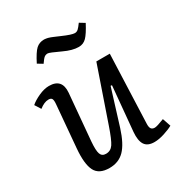

<svg xmlns="http://www.w3.org/2000/svg" viewBox="-177 -872 954 1013"><g transform="rotate(-30 300.0 -366.0)"><path d="M377 -620.1Q338.4 -620.1 288.1 -644Q226.6 -672.9 216.8 -672.9Q204.1 -672.9 195.6 -666.3Q187 -659.7 170.9 -636.2L140.1 -654.8Q168 -710 187.7 -728Q207.5 -746.1 236.8 -746.1Q242.2 -746.1 248.5 -744.9Q254.9 -743.7 259.5 -742.7Q264.2 -741.7 273.2 -738.3Q282.2 -734.9 286.6 -732.9Q291 -731 303.7 -725.6Q316.4 -720.2 321.8 -717.8Q376.5 -693.8 395 -693.8Q406.7 -693.8 415.8 -701.9Q424.8 -710 439.9 -731L471.2 -711.9Q443.8 -659.7 424.3 -639.9Q404.8 -620.1 377 -620.1ZM19 -472.2Q38.6 -489.7 73 -505.4Q107.4 -521 136.2 -521Q215.8 -521 209 -438L184.1 -155.8Q179.7 -102.1 187.3 -81.1Q194.8 -60.1 219.2 -60.1Q248 -60.1 264.4 -84.5Q280.8 -108.9 305.2 -180.2L418 -507.8H500L483.9 -90.8Q482.9 -69.8 489.3 -60.3Q495.6 -50.8 511.2 -50.8Q524.4 -50.8 569.8 -68.8L586.9 -19Q567.4 -7.8 533.4 3.2Q499.5 14.2 472.2 14.2Q430.2 14.2 413.8 -11.2Q397.5 -36.6 401.9 -87.9L426.8 -357.9L418.9 -358.9L351.1 -140.1Q325.2 -58.6 289.8 -22.2Q254.4 14.2 198.2 14.2Q134.3 14.2 112.8 -28.3Q91.3 -70.8 99.1 -162.1L121.1 -417Q123.5 -440.4 118.9 -450.2Q114.3 -460 98.1 -460Q72.3 -460 42 -436Z"/></g></svg>

Font: Literata Book
Style: Italic
Weight: 400
Italic angle: -3°
Designer: Latin by Veronika Burian and Jose Scaglione. Greek by Irene Vlachou. Cyrillic by Vera Evstafieva
Foundry: TypeTogether
Version: Version 1.003;PS 001.003;hotconv 1.0.88;makeotf.lib2.5.64775